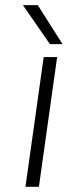

<svg xmlns="http://www.w3.org/2000/svg" viewBox="-20 -720 261 740"><path d="M129.9 0H78.1L148.4 -500H200.2ZM221.2 -549.8H172.4L68.4 -700.2H125.5Z"/></svg>

Font: Fivo Sans Light
Style: Regular
Weight: 300
Designer: Alexander Slobzheninov
Foundry: Alexander Slobzheninov
Version: 1.0